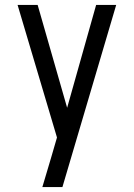

<svg xmlns="http://www.w3.org/2000/svg" viewBox="-20 -755 540 775"><path d="M151 0Q160 -30 169 -60.5Q178 -91 187 -121L210 -200L51 -735H132L251 -320L368 -735H449L232 0Z"/></svg>

Font: Zed Mono
Style: Regular
Weight: 400
Monospace: yes
Designer: Belleve Invis
Foundry: Belleve Invis
Version: Version 1.0.0; ttfautohint (v1.8.4)